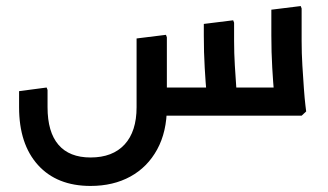

<svg xmlns="http://www.w3.org/2000/svg" viewBox="-20 -382 1084 634"><path d="M279 232Q168 232 105.5 163Q43 94 43 -28H137Q137 54 173 96Q209 138 279 138Q352 138 391.5 95Q431 52 431 -28H531Q531 53 499 111.5Q467 170 410.5 201Q354 232 279 232ZM43 -28V-81L134 -93L137 -85V-28ZM431 -28V-255L528 -267L531 -259V-28ZM480 0V-93H919V0ZM662 0 665 -42Q665 -42 662 -74.5Q659 -107 656 -158Q653 -209 653 -265V-303L750 -315L753 -307V-247Q753 -206 755.5 -165Q758 -124 760.5 -89.5Q763 -55 765.5 -34.5Q768 -14 768 -14L753 0ZM885 0 888 -42Q888 -42 885 -74.5Q882 -107 879 -158Q876 -209 876 -265V-350L973 -362L976 -354V-247Q976 -206 978.5 -165Q981 -124 983.5 -89.5Q986 -55 988.5 -34.5Q991 -14 991 -14L976 0Z"/></svg>

Font: Fustat SemiBold
Style: Regular
Weight: 600
Designer: Mohamed Gaber, Khaled Hosny, Laura Garcia Mut
Foundry: Kief Type Foundry, Alif Type Foundry, Hard Type Foundry
Version: Version 1.007